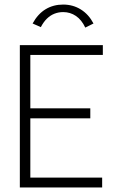

<svg xmlns="http://www.w3.org/2000/svg" viewBox="-20 -822 540 842"><path d="M67 0V-624H431V-581H113V-347H376V-303H113V-43H428V0ZM159 -703 123 -719Q146 -761 180 -781.5Q214 -802 257 -802Q300 -802 334.5 -780.5Q369 -759 390 -719L354 -701Q338 -735 313 -752Q288 -769 257 -769Q237 -769 219 -762Q201 -755 186 -740.5Q171 -726 159 -703Z"/></svg>

Font: Inconsolata Light
Style: Regular
Weight: 300
Designer: Raph Levien, Cyreal, Brenton Simpson
Foundry: Raph Levien, Cyreal, Google
Version: Version 3.001